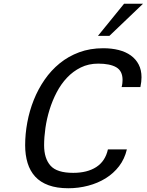

<svg xmlns="http://www.w3.org/2000/svg" viewBox="-20 -991 782 1023"><path d="M114 -217Q114 -277 125.5 -339Q137 -401 160 -458.5Q183 -516 217.5 -566Q252 -616 298 -653.5Q344 -691 402 -712.5Q460 -734 530 -734Q575 -734 612.5 -724.5Q650 -715 677 -695.5Q704 -676 719 -647Q734 -618 734 -579Q734 -556 728 -527H628Q631 -538 632 -548Q633 -558 633 -565Q633 -613 599.5 -632.5Q566 -652 503 -652Q452 -652 410.5 -631.5Q369 -611 337 -577Q305 -543 282 -499Q259 -455 244 -406.5Q229 -358 222 -309Q215 -260 215 -217Q215 -147 249 -108.5Q283 -70 370 -70Q445 -70 493 -101Q541 -132 555 -195H656Q644 -144 614.5 -105.5Q585 -67 543 -41Q501 -15 449.5 -1.5Q398 12 344 12Q283 12 239 -4Q195 -20 167.5 -50Q140 -80 127 -122.5Q114 -165 114 -217ZM563 -800H502L641 -971H742Z"/></svg>

Font: Perun
Style: Italic
Weight: 400
Italic angle: -12°
Foundry: Copyright (c) Stefan Peev, Context Ltd, 2016
Version: Version 1.027